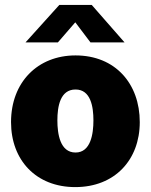

<svg xmlns="http://www.w3.org/2000/svg" viewBox="-20 -753 615 783"><path d="M349 -580H488L354 -733H222L84 -580H216L287 -662ZM287 10C448 10 550 -101 550 -255C550 -412 450 -527 288 -527C134 -527 25 -418 25 -255C25 -100 127 10 287 10ZM288 -131C225 -131 214 -207 214 -262C214 -318 225 -388 288 -388C350 -388 361 -318 361 -262C361 -207 350 -131 288 -131Z"/></svg>

Font: United Sans Black
Style: Regular
Weight: 900
Designer: Pablo Impallari, Rodrigo Fuenzalida (Modified by Dan O. Williams)
Version: Version 1.000;PS 001.000;hotconv 1.0.88;makeotf.lib2.5.64775